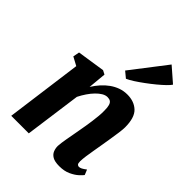

<svg xmlns="http://www.w3.org/2000/svg" viewBox="-248 -986 1114 1114"><g transform="rotate(45 309.0 -429.0)"><path d="M245.5 -440Q262 -466.5 282 -489Q302 -511.5 325.5 -528.2Q349 -545 375.5 -554.5Q402 -564 432 -564Q488 -564 522.5 -531.5Q557 -499 557 -419.5Q557 -403 552.8 -372.2Q548.5 -341.5 543 -307.8Q537.5 -274 533 -247Q529 -221.5 524 -194Q519 -166.5 515.5 -140.8Q512 -115 511.5 -96.5Q511.5 -78.5 517 -73.2Q522.5 -68 529 -68Q537.5 -68 547.5 -73Q557.5 -78 574 -90.5L587 -58.5Q582 -51 564 -34.2Q546 -17.5 516.5 -3.8Q487 10 446 10Q409 10 390 -1.2Q371 -12.5 364 -30.2Q357 -48 357 -67Q357.5 -78.5 359.8 -95.5Q362 -112.5 365.8 -133Q369.5 -153.5 373.5 -175.2Q377.5 -197 381 -217Q384.5 -238 388.8 -261.8Q393 -285.5 396.2 -310.2Q399.5 -335 401.8 -358.8Q404 -382.5 403.5 -403Q403.5 -430.5 399 -445.2Q394.5 -460 385.2 -466Q376 -472 361 -472Q345 -472 328 -462Q311 -452 294 -434.5Q277 -417 261.8 -394.5Q246.5 -372 234 -347L186.5 0H42.5L105.5 -470.5L53.5 -498.5L61 -538L232 -564L256 -551.5ZM324 -653 490 -868.5 578.5 -791.5Q572 -781 553.8 -763.2Q535.5 -745.5 509.8 -724.2Q484 -703 456.5 -682.8Q429 -662.5 403.8 -646.2Q378.5 -630 361 -622.5Z"/></g></svg>

Font: Merriweather 28pt ExtraBold
Style: Italic
Weight: 800
Italic angle: -7.8°
Version: Version 2.101